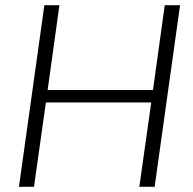

<svg xmlns="http://www.w3.org/2000/svg" viewBox="-20 -720 744 740"><path d="M151 -700H209L160 -347L149 -373H581L566 -347L615 -700H674L576 0H517L567 -354L574 -325H142L161 -354L111 0H53Z"/></svg>

Font: Pathway Extreme 8pt Thin 12pt
Style: Italic
Weight: 100
Italic angle: -8°
Version: Version 1.001;gftools[0.9.26]